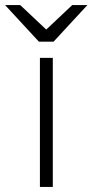

<svg xmlns="http://www.w3.org/2000/svg" viewBox="-57 -740 366 760"><path d="M152 -511V0H101V-511ZM126 -623 229 -720H289L155 -575H97L-37 -720H23Z"/></svg>

Font: Chivo Thin
Style: Regular
Weight: 100
Designer: Hector Gatti
Foundry: Omnibus-Type
Version: Version 1.007